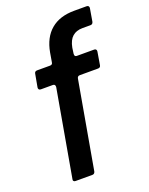

<svg xmlns="http://www.w3.org/2000/svg" viewBox="-143 -838 710 913"><g transform="rotate(-20 211.5 -381.5)"><path d="M177 -12Q174 0 163 0H78Q71 0 68 -4Q65 -8 67 -14L144 -451V-454Q144 -466 132 -466H72Q65 -466 62 -470Q59 -474 60 -480L72 -546Q74 -557 86 -557H151Q164 -557 165 -569L173 -616Q186 -688 230.5 -725.5Q275 -763 348 -763H411Q418 -763 421 -759Q424 -755 423 -749L412 -684Q409 -672 398 -672H357Q326 -672 306.5 -655Q287 -638 280 -601L276 -572V-568Q276 -557 287 -557H375Q381 -557 384 -553Q387 -549 386 -543L375 -477Q373 -466 361 -466H269Q257 -466 255 -454Z"/></g></svg>

Font: Open Sauce Two Medium Italic
Style: Regular
Weight: 500
Italic angle: -10°
Designer: Alfredo Marco Pradil
Foundry: Creative Sauce Fz LLC
Version: Version 1.477